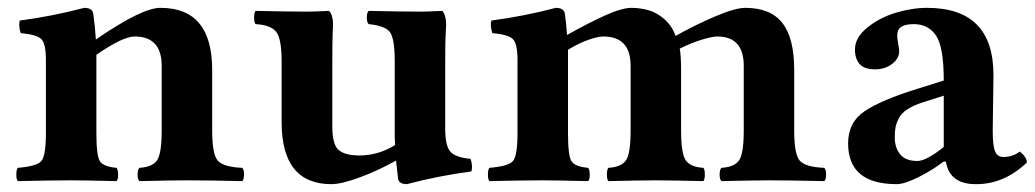

<svg xmlns="http://www.w3.org/2000/svg" viewBox="-20 -464 2664 494"><path d="M228 -122.1Q228 -63 237.1 -49.1Q246.1 -35.2 279.8 -32.2Q283.7 -28.3 283.9 -15.1Q284.2 -2 279.8 2Q193.8 0 163.1 0Q109.9 0 25.9 2Q22 -2 22 -14.9Q22 -27.8 25.9 -32.2Q73.7 -36.1 85.9 -49.1Q98.1 -62 98.1 -122.1V-309.1Q98.1 -351.1 86.7 -363Q75.2 -375 33.2 -378.9Q27.3 -397.9 30.8 -411.1Q115.7 -422.4 196.8 -443.8Q218.8 -443.8 220.2 -426.8Q224.6 -397 226.6 -362.3Q345.7 -444.3 393.1 -443.8Q525.9 -443.8 525.9 -284.2V-127.9Q525.9 -66.9 540.5 -50.5Q555.2 -34.2 603 -32.2Q607.9 -28.3 607.9 -15.1Q607.9 -2 603 2Q517.1 0 460.9 0Q422.9 0 338.9 2Q334 -2 334 -14.9Q334 -27.8 338.9 -32.2Q372.1 -34.2 384 -51.5Q396 -68.8 396 -127.9V-294.9Q396 -370.1 326.2 -370.1Q296.4 -370.1 228 -323.2V-321.3Z M1125.5 -132.8Q1125.5 -89.8 1138.2 -74.5Q1150.9 -59.1 1190.9 -55.2Q1196.8 -36.1 1192.9 -22.9Q1107.9 -11.7 1026.9 9.8Q1004.9 9.8 1003.9 -6.8Q1001.5 -25.9 999 -50.8Q953.6 -25.4 906.2 -7.8Q858.9 9.8 832.5 9.8Q704.6 9.8 704.6 -149.9V-306.2Q704.6 -365.2 690.2 -382.6Q675.8 -399.9 637.7 -401.9Q633.8 -405.8 633.8 -418.9Q633.8 -432.1 637.7 -436Q723.6 -434.1 769.5 -434.1Q790.5 -434.1 826.7 -436Q836.4 -426.3 836.9 -401.9Q836.9 -397.9 835.9 -377Q835 -356 835 -306.2V-139.2Q835 -91.3 851.8 -77.6Q868.7 -64 904.8 -64Q953.1 -64 996.6 -90.8Q996.1 -98.6 995.8 -106.2Q995.6 -113.8 995.6 -120.6V-306.2Q995.6 -366.2 982.7 -382.1Q969.7 -397.9 928.7 -401.9Q923.8 -405.8 923.8 -418.9Q923.8 -432.1 928.7 -436Q1014.6 -434.1 1060.5 -434.1Q1079.6 -434.1 1117.7 -436Q1127.4 -426.3 1127.9 -401.9Q1127.9 -397.9 1126.7 -377Q1125.5 -356 1125.5 -306.2Z M1441.4 -122.1Q1441.4 -63 1450.4 -49.1Q1459.5 -35.2 1493.2 -32.2Q1497.1 -28.3 1497.3 -15.1Q1497.6 -2 1493.2 2Q1407.2 0 1376.5 0Q1323.2 0 1239.3 2Q1235.4 -2 1235.4 -14.9Q1235.4 -27.8 1239.3 -32.2Q1287.1 -36.1 1299.3 -49.1Q1311.5 -62 1311.5 -122.1V-309.1Q1311.5 -351.1 1300 -363Q1288.6 -375 1246.6 -378.9Q1240.7 -397.9 1244.1 -411.1Q1329.1 -422.4 1410.2 -443.8Q1432.1 -443.8 1433.6 -426.8Q1437 -403.8 1439 -374Q1492.7 -404.3 1536.4 -424.1Q1580.1 -443.8 1604.5 -443.8Q1616.7 -443.8 1628.2 -442.1Q1639.6 -440.4 1649.9 -437.3Q1660.2 -434.1 1668.9 -429.2Q1677.7 -424.3 1685.3 -418.2Q1692.9 -412.1 1699.2 -404.8Q1705.6 -397.5 1710.2 -389.2Q1714.8 -380.9 1718.3 -371.6Q1768.6 -399.9 1820.3 -421.9Q1872.1 -443.8 1897.5 -443.8Q1962.4 -443.8 1992.9 -405Q2023.4 -366.2 2023.4 -284.2V-127.9Q2023.4 -66.9 2037.8 -50.5Q2052.2 -34.2 2100.6 -32.2Q2105.5 -28.3 2105.5 -15.1Q2105.5 -2 2100.6 2Q2014.6 0 1958.5 0Q1920.4 0 1836.4 2Q1831.5 -2 1831.5 -14.9Q1831.5 -27.8 1836.4 -32.2Q1869.6 -34.2 1881.6 -51.5Q1893.6 -68.8 1893.6 -127.9V-294.9Q1893.6 -370.1 1825.2 -370.1Q1818.8 -370.1 1808.3 -367.9Q1797.9 -365.7 1785.2 -361.8Q1772.5 -357.9 1757.3 -351.8Q1742.2 -345.7 1729 -338.9Q1730.5 -331.1 1731.4 -316.4Q1732.4 -301.8 1732.4 -284.2V-127.9Q1732.4 -68.8 1744.4 -51.5Q1756.3 -34.2 1789.6 -32.2Q1793.5 -28.3 1793.5 -15.1Q1793.5 -2 1789.6 2Q1703.6 0 1667.5 0Q1629.4 0 1545.4 2Q1541.5 -2 1541.5 -14.9Q1541.5 -27.8 1545.4 -32.2Q1578.6 -34.2 1590.6 -51.5Q1602.5 -68.8 1602.5 -127.9V-294.9Q1602.5 -370.1 1532.2 -370.1Q1518.1 -370.1 1493.2 -361.3Q1468.3 -352.5 1441.4 -335.9Q1441.4 -326.2 1441.4 -321.3Z M2413.6 -48.3 2407.2 -47.9Q2380.4 -26.9 2343.8 -8.5Q2307.1 9.8 2287.1 9.8Q2162.1 9.8 2162.1 -95.2Q2162.1 -149.4 2205.1 -178.2Q2248 -207 2341.3 -235.8L2408.2 -256.8Q2408.2 -343.8 2388.2 -372.8Q2368.2 -401.9 2331.1 -401.9Q2292 -401.9 2289.1 -379.4Q2288.1 -373.5 2288.8 -366.5Q2289.6 -359.4 2290.5 -354Q2291.5 -348.6 2292.5 -342.5Q2293.5 -336.4 2293.5 -332Q2293.5 -313.5 2275.4 -299.6Q2257.3 -285.6 2231.4 -285.6Q2203.6 -285.6 2191.7 -299.3Q2179.7 -313 2179.7 -336.4Q2179.7 -367.2 2211.2 -392.8Q2242.7 -418.5 2284.7 -431.2Q2326.7 -443.8 2365.2 -443.8Q2536.1 -443.8 2536.1 -271L2534.2 -127Q2534.2 -88.9 2540.3 -74.5Q2546.4 -60.1 2562 -60.1Q2585.9 -60.1 2604 -74.2Q2622.1 -59.1 2622.1 -45.9Q2563 10.3 2491.2 9.8Q2423.3 10.3 2413.6 -48.3ZM2408.2 -217.8 2356 -201.2Q2331.1 -193.4 2315.2 -183.1Q2299.3 -172.9 2292.7 -159.9Q2286.1 -147 2284.2 -137Q2282.2 -127 2282.2 -109.9Q2282.2 -84 2296.1 -66.9Q2310.1 -49.8 2340.3 -49.8Q2363.3 -49.8 2408.2 -85.9Z"/></svg>

Font: Linux Libertine
Style: Bold
Weight: 700
Designer: Philipp H. Poll
Foundry: Philipp H. Poll
Version: Version 5.0.3